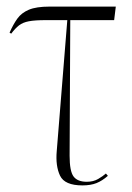

<svg xmlns="http://www.w3.org/2000/svg" viewBox="-20 -556 401 582"><path d="M230 6Q176 6 162 -23.5Q148 -53 152 -98L184 -495H119Q86 -495 67.5 -491.5Q49 -488 37.5 -479Q26 -470 14 -454L9 -457Q20 -482 32.5 -499.5Q45 -517 67.5 -526.5Q90 -536 130 -536H331L326 -495H193L191 -84Q191 -37 203 -21Q215 -5 243 -5Q263 -5 277.5 -13.5Q292 -22 301 -30L307 -23Q290 -8 272.5 -1Q255 6 230 6Z"/></svg>

Font: Noto Serif Display ExtraCondensed ExtraLight
Style: Regular
Weight: 200
Width: 2
Designer: Monotype Design Team
Foundry: Monotype Imaging Inc.
Version: Version 2.009